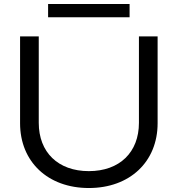

<svg xmlns="http://www.w3.org/2000/svg" viewBox="-20 -933 893 966"><path d="M175 -750H81V-313C81 -119 221 13 427 13C633 13 773 -119 773 -313V-750H679V-315C679 -167 582 -72 427 -72C272 -72 175 -167 175 -315ZM632 -846V-913H222V-846Z"/></svg>

Font: Bounded Light
Style: Regular
Weight: 300
Designer: Vlad Churkin
Version: Version 3.0